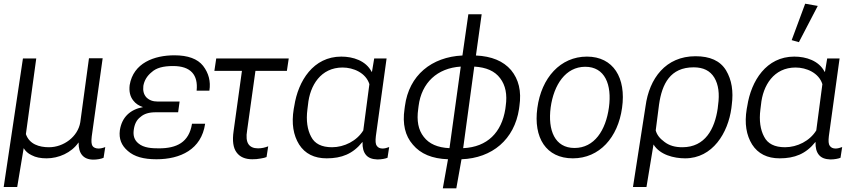

<svg xmlns="http://www.w3.org/2000/svg" viewBox="-29 -846 4631 1038"><path d="M-9 165H64L99 -45C108 -30 122 -16 142 -7C164 5 191 10 223 10C288 10 357 -20 395 -75H396C395 -17 421 17 476 17C496 17 518 13 531 7L540 -51C528 -46 515 -43 504 -43C489 -43 477 -48 471 -57C465 -67 464 -83 467 -109L526 -531H452L405 -185C392 -106 314 -50 236 -50C183 -50 130 -66 111 -121L167 -530H95Z M817 15C946 15 1060 -38 1080 -177H1009C993 -76 926 -44 830 -44C793 -44 748 -46 719 -71C697 -89 690 -113 694 -143C698 -174 709 -198 731 -214C750 -231 777 -239 812 -239H934L942 -297H824C796 -297 777 -305 762 -320C748 -336 743 -355 746 -382C751 -410 765 -435 791 -456C816 -479 853 -489 907 -489C1002 -489 1043 -441 1034 -356H1103C1111 -406 1099 -451 1069 -490C1039 -528 987 -547 914 -547C805 -547 692 -506 672 -386C668 -352 674 -324 692 -302C704 -286 722 -274 744 -267C675 -254 630 -213 619 -142C613 -96 627 -60 662 -30C697 1 747 15 817 15Z M1130 -463H1279L1234 -138C1226 -84 1232 -46 1250 -22C1268 3 1297 15 1335 15C1350 15 1365 14 1380 11C1394 9 1405 6 1412 3L1421 -55C1403 -48 1386 -44 1366 -44C1341 -44 1324 -52 1314 -67C1304 -82 1301 -107 1307 -141L1352 -463H1522L1532 -530H1140Z M1737 10C1818 10 1879 -14 1930 -78H1931C1930 -47 1936 -25 1949 -9C1962 7 1982 15 2011 16C2033 16 2054 12 2066 7L2075 -51C2064 -47 2051 -43 2040 -43C2025 -43 2014 -48 2008 -58C2001 -67 2000 -84 2003 -110L2061 -530H1994L1982 -458H1980C1949 -518 1880 -540 1816 -540C1665 -540 1583 -409 1562 -273L1559 -257C1546 -178 1557 -115 1588 -65C1620 -15 1670 10 1737 10ZM1766 -50C1710 -50 1672 -69 1653 -107C1633 -144 1625 -194 1633 -255L1636 -279C1646 -385 1706 -481 1823 -481C1882 -481 1949 -452 1968 -391L1935 -141C1900 -84 1832 -50 1766 -50Z M2365 172H2438L2466 15C2632 9 2752 -92 2777 -257L2779 -272C2791 -354 2775 -417 2734 -467C2692 -516 2629 -542 2544 -546L2575 -769H2503L2471 -546C2305 -538 2182 -440 2160 -272L2158 -257C2146 -176 2161 -112 2203 -64C2245 -14 2307 12 2393 15ZM2401 -45C2337 -48 2291 -68 2262 -106C2232 -144 2223 -194 2232 -257L2234 -273C2250 -399 2335 -478 2462 -486ZM2475 -45 2535 -486C2600 -482 2646 -462 2675 -423C2704 -385 2714 -335 2705 -273L2703 -257C2683 -130 2606 -51 2475 -45Z M3068 10C3212 10 3312 -103 3334 -263C3357 -425 3287 -540 3144 -540C3001 -540 2898 -426 2876 -262C2854 -102 2923 10 3068 10ZM3077 -46C2970 -46 2932 -142 2948 -265C2965 -388 3029 -485 3135 -485C3241 -485 3280 -389 3263 -265C3246 -141 3184 -46 3077 -46Z M3393 165H3466L3504 -65C3538 -9 3614 10 3675 10C3824 10 3907 -128 3925 -261L3927 -278C3937 -353 3927 -414 3896 -466C3864 -518 3809 -542 3731 -542C3570 -542 3481 -422 3461 -272ZM3660 -50C3620 -50 3589 -59 3563 -79C3537 -98 3522 -118 3516 -141L3534 -281C3550 -393 3595 -482 3721 -482C3773 -482 3810 -464 3833 -426C3855 -389 3862 -340 3853 -277L3851 -259C3835 -150 3784 -50 3660 -50Z M4186 10C4267 10 4328 -14 4379 -78H4380C4379 -47 4385 -25 4398 -9C4411 7 4431 15 4460 16C4482 16 4503 12 4515 7L4524 -51C4513 -47 4500 -43 4489 -43C4474 -43 4463 -48 4457 -58C4450 -67 4449 -84 4452 -110L4510 -530H4443L4431 -458H4429C4398 -518 4329 -540 4265 -540C4114 -540 4032 -409 4011 -273L4008 -257C3995 -178 4006 -115 4037 -65C4069 -15 4119 10 4186 10ZM4290 -618 4392 -814 4324 -826 4251 -629ZM4215 -50C4159 -50 4121 -69 4102 -107C4082 -144 4074 -194 4082 -255L4085 -279C4095 -385 4155 -481 4272 -481C4331 -481 4398 -452 4417 -391L4384 -141C4349 -84 4281 -50 4215 -50Z"/></svg>

Font: Cheyenne Sans Light
Style: Italic
Weight: 300
Italic angle: -8.13011°
Designer: The Public Sans project authors (U.S. Web Design System), Libre Franklin designed by Pablo Impallari and Rodrigo Fuenzal
Foundry: The Cheyenne Sans Project Authors
Version: Version 2.007